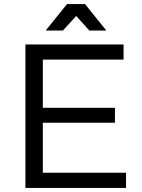

<svg xmlns="http://www.w3.org/2000/svg" viewBox="-20 -917 692 937"><path d="M352 -839 416 -768H499L395 -897H307L203 -768H287ZM189 -74V-318H541V-391H189V-626H583V-700H104V0H595V-74Z"/></svg>

Font: Juman Normal
Style: Regular
Weight: 300
Designer: Bandar Raffah (Arabic) Julieta Ulanovsky (Latin)
Foundry: Caramella
Version: Version 5.022;PS 005.022;hotconv 1.0.88;makeotf.lib2.5.64775